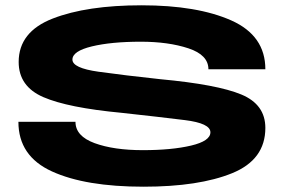

<svg xmlns="http://www.w3.org/2000/svg" viewBox="-20 -701 1100 725"><path d="M522 4Q302.5 4 176 -53.8Q49.5 -111.5 49.5 -241H265Q265 -187 337.2 -160.5Q409.5 -134 519.5 -134Q628 -134 701.2 -151.2Q774.5 -168.5 774.5 -201.5Q774.5 -235.5 677.8 -247.5Q581 -259.5 439 -275Q237 -294 143.8 -334.2Q50.5 -374.5 50.5 -467Q50.5 -581 179.2 -631Q308 -681 514.5 -681Q725 -681 853.5 -623.8Q982 -566.5 982 -439.5H767Q767 -493.5 691.5 -518.5Q616 -543.5 511.5 -543.5Q400 -543.5 326.8 -525.8Q253.5 -508 253.5 -476Q253.5 -444 351.8 -430.2Q450 -416.5 585 -402Q800.5 -382 891.2 -344.2Q982 -306.5 982 -218Q982 -98 856.5 -47Q731 4 522 4Z"/></svg>

Font: Anybody UltraExpanded Regular
Style: Bold
Weight: 700
Width: 9
Designer: Tyler Finck
Foundry: Etcetera Type Company
Version: Version 1.010; ttfautohint (v1.8.3) -l 8 -r 50 -G 200 -x 14 